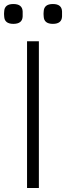

<svg xmlns="http://www.w3.org/2000/svg" viewBox="-37 -939 330 959"><path d="M98.1 -732.9H157.2V0H98.1ZM-16.1 -856.9Q-17.6 -870.1 -16.1 -881.8Q-14.6 -918.9 29.8 -918.9Q74.7 -918.9 76.2 -881.8V-856.9Q74.7 -819.8 29.8 -819.8Q-14.6 -819.8 -16.1 -856.9ZM181.2 -856.9Q179.7 -870.1 181.2 -881.8Q182.6 -918.9 227.1 -918.9Q271.5 -918.9 272.9 -881.8V-856.9Q271.5 -819.8 227.1 -819.8Q182.6 -819.8 181.2 -856.9Z"/></svg>

Font: Kreadon Light
Style: Regular
Weight: 300
Designer: kohakuno
Foundry: StudioGnu
Version: Version 1.000;Glyphs 3.1.2 (3151)